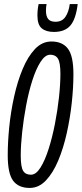

<svg xmlns="http://www.w3.org/2000/svg" viewBox="-20 -914 402 944"><path d="M126 10Q71 10 44.5 -25.5Q18 -61 18 -151Q18 -215 25.5 -290Q33 -365 49.5 -439.5Q66 -514 91.5 -575Q117 -636 152 -673Q187 -710 233 -710Q287 -710 314 -674.5Q341 -639 341 -549Q341 -485 333 -410Q325 -335 308.5 -260.5Q292 -186 266.5 -125Q241 -64 206 -27Q171 10 126 10ZM132 -55Q157 -55 179 -90Q201 -125 219 -181.5Q237 -238 250 -304.5Q263 -371 270 -435.5Q277 -500 277 -551Q277 -606 265 -625.5Q253 -645 227 -645Q202 -645 179.5 -610Q157 -575 139 -518.5Q121 -462 108.5 -395.5Q96 -329 89 -264.5Q82 -200 82 -149Q82 -94 93.5 -74.5Q105 -55 132 -55ZM245 -757Q207 -757 185.5 -774.5Q164 -792 164 -838Q164 -868 170 -894H209Q206 -880 206 -861Q206 -835 216.5 -821Q227 -807 253 -807Q285 -807 301.5 -831Q318 -855 323 -894H362Q353 -820 326 -788.5Q299 -757 245 -757Z"/></svg>

Font: Georama ExtraCondensed
Style: Italic
Weight: 400
Width: 2
Italic angle: -9°
Designer: Jean-Baptiste Levee
Foundry: Production Type
Version: Version 1.000